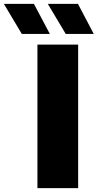

<svg xmlns="http://www.w3.org/2000/svg" viewBox="-122 -970 504 990"><path d="M71 0V-740H281V0ZM217 -795 124.5 -950H280L361.5 -795ZM-9.5 -795 -102 -950H53L135 -795Z"/></svg>

Font: Encode Sans Exp XBd
Style: Regular
Weight: 800
Width: 7
Designer: Multiple Designers
Foundry: Impallari Type
Version: Version 3.002; ttfautohint (v1.8.3) -l 8 -r 50 -G 200 -x 14 